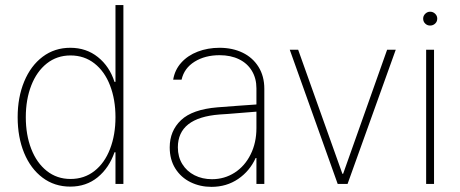

<svg xmlns="http://www.w3.org/2000/svg" viewBox="-20 -727 1819 759"><path d="M49.8 -263.7Q49.8 -342.3 75.7 -404.8Q101.6 -467.3 148.7 -502.7Q195.8 -538.1 257.8 -538.1Q321.3 -538.1 367.2 -501.2Q413.1 -464.4 432.6 -403.3H436.5V-707H467.8V0H436.5V-125H432.6Q411.1 -63 366 -26.1Q320.8 10.7 257.8 10.7Q195.3 10.7 148.2 -24.7Q101.1 -60.1 75.4 -122.3Q49.8 -184.6 49.8 -263.7ZM436.5 -263.7Q436.5 -333.5 415 -389.2Q393.6 -444.8 353.3 -476.3Q313 -507.8 258.8 -507.8Q205.1 -507.8 165 -476.1Q125 -444.3 103.5 -388.9Q82 -333.5 82 -263.7Q82 -193.8 103.5 -138.4Q125 -83 165 -51.3Q205.1 -19.5 258.8 -19.5Q313 -19.5 353.3 -51Q393.6 -82.5 415 -138.2Q436.5 -193.8 436.5 -263.7Z M839.4 -302.7Q876 -305.7 919.7 -308.8Q963.4 -312 993.7 -314V-377.9Q993.7 -417 975.8 -446.8Q958 -476.6 925 -492.7Q892.1 -508.8 848.1 -508.8Q790.5 -508.8 749.3 -483.2Q708 -457.5 697.8 -412.1H664.6Q670.9 -450.7 696.5 -479.2Q722.2 -507.8 761.7 -522.9Q801.3 -538.1 848.1 -538.1Q898.9 -538.1 939 -518.8Q979 -499.5 1002 -462.6Q1024.9 -425.8 1024.9 -376V0H993.7V-102.5H990.7Q967.3 -50.8 921.4 -19.5Q875.5 11.7 815.9 11.7Q771 11.7 733.2 -6.8Q695.3 -25.4 673.1 -60.8Q650.9 -96.2 650.9 -144.5Q650.9 -209.5 695.6 -252Q740.2 -294.4 839.4 -302.7ZM817.9 -18.6Q867.2 -18.6 907.5 -44.4Q947.8 -70.3 970.7 -116.5Q993.7 -162.6 993.7 -220.7V-285.6L950.7 -282.2Q863.3 -274.9 848.1 -274.4Q683.1 -261.7 683.1 -144.5Q683.1 -106.9 700.7 -78.4Q718.3 -49.8 749 -34.2Q779.8 -18.6 817.9 -18.6Z M1354 0H1314.9L1125.5 -530.3H1158.7L1333.5 -40H1336.4L1510.3 -530.3H1544.4Z M1664.6 -530.3H1695.8V0H1664.6ZM1652.8 -653.3Q1652.8 -664.6 1661.1 -672.6Q1669.4 -680.7 1680.2 -680.7Q1691.9 -680.7 1700.2 -672.6Q1708.5 -664.6 1708.5 -653.3Q1708.5 -641.6 1700.2 -633.8Q1691.9 -626 1680.2 -626Q1668.9 -626 1660.9 -633.8Q1652.8 -641.6 1652.8 -653.3Z"/></svg>

Font: Pretendard Std Thin
Style: Regular
Weight: 100
Designer: Base glyphs from Inter by Rasmus Andersson; Hangeul glyphs from Noto Sans CJK(Source Han Sans) by Jang Soo-young and Kan
Foundry: Kil Hyung-jin
Version: Version 1.309